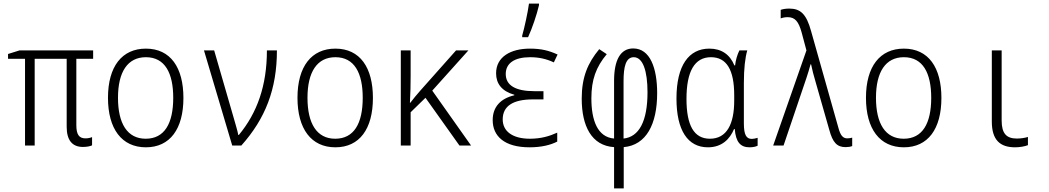

<svg xmlns="http://www.w3.org/2000/svg" viewBox="-20 -814 5870 1074"><path d="M444 8C466 8 485 4 495 -1V-47C485 -43 473 -40 458 -40C422 -40 407 -62 407 -114V-485H501V-532H89L25 -512V-485H120V0H174V-485H353V-105C353 -31 383 8 444 8Z M796 10C931 10 1006 -93 1006 -266C1006 -436 934 -542 796 -542C663 -542 584 -443 584 -267C584 -93 661 10 796 10ZM795 -38C692 -38 640 -123 640 -267C640 -412 694 -494 796 -494C903 -494 949 -405 949 -267C949 -123 900 -38 795 -38Z M1279 0H1330C1464 -150 1529 -315 1529 -532H1473C1473 -334 1418 -182 1316 -59H1313C1308 -86 1295 -126 1286 -159L1178 -532H1121Z M1856 10C1991 10 2066 -93 2066 -266C2066 -436 1994 -542 1856 -542C1723 -542 1644 -443 1644 -267C1644 -93 1721 10 1856 10ZM1855 -38C1752 -38 1700 -123 1700 -267C1700 -412 1754 -494 1856 -494C1963 -494 2009 -405 2009 -267C2009 -123 1960 -38 1855 -38Z M2222 0H2277V-186L2360 -267L2550 0H2615L2398 -307L2600 -532H2531L2331 -307C2310 -284 2294 -263 2275 -239H2273C2276 -292 2277 -339 2277 -391V-532H2222Z M2901 -615V-606H2934C2957 -656 2983 -733 2995 -785V-794H2939C2933 -747 2913 -656 2901 -615ZM2942 10C3009 10 3060 -3 3097 -22V-72C3053 -52 3006 -38 2944 -38C2848 -38 2792 -79 2792 -146C2792 -221 2850 -258 2961 -258H3020V-304H2969C2863 -304 2809 -337 2809 -400C2809 -460 2857 -494 2946 -494C2995 -494 3038 -484 3078 -465L3099 -509C3051 -531 3008 -542 2944 -542C2838 -542 2755 -497 2755 -404C2755 -347 2786 -304 2857 -284V-281C2780 -263 2736 -216 2736 -142C2736 -53 2801 10 2942 10Z M3415 9V240H3469V9C3595 -2 3656 -119 3656 -293C3656 -432 3617 -543 3522 -543C3451 -543 3415 -479 3415 -362V-39C3322 -47 3288 -141 3288 -264C3288 -368 3314 -439 3374 -511L3332 -539C3267 -461 3234 -381 3234 -262C3234 -109 3289 1 3415 9ZM3468 -39V-360C3468 -439 3480 -494 3525 -494C3577 -494 3602 -415 3602 -298C3602 -134 3554 -48 3468 -39Z M3940 10C4019 10 4063 -37 4086 -92H4090C4096 -19 4122 10 4173 10C4192 10 4209 6 4218 1V-43C4208 -40 4195 -37 4186 -37C4155 -37 4141 -59 4141 -124V-349C4141 -431 4148 -490 4160 -532H4116C4104 -508 4095 -477 4092 -448H4088C4063 -509 4016 -542 3948 -542C3833 -542 3764 -448 3764 -263C3764 -85 3827 10 3940 10ZM3951 -38C3861 -38 3820 -114 3820 -261C3820 -414 3865 -494 3957 -494C4044 -494 4087 -424 4087 -281V-251C4087 -121 4046 -38 3951 -38Z M4710 9C4725 9 4737 7 4747 3V-44C4740 -42 4730 -40 4720 -40C4695 -40 4681 -56 4669 -102L4517 -640C4491 -735 4458 -766 4395 -766C4375 -766 4359 -763 4347 -759V-711C4357 -715 4371 -718 4386 -718C4427 -718 4447 -694 4464 -633L4491 -532L4305 0H4363L4491 -378C4500 -404 4507 -429 4514 -454H4517C4523 -425 4532 -389 4543 -353L4619 -87C4638 -17 4662 9 4710 9Z M5036 10C5171 10 5246 -93 5246 -266C5246 -436 5174 -542 5036 -542C4903 -542 4824 -443 4824 -267C4824 -93 4901 10 5036 10ZM5035 -38C4932 -38 4880 -123 4880 -267C4880 -412 4934 -494 5036 -494C5143 -494 5189 -405 5189 -267C5189 -123 5140 -38 5035 -38Z M5658 10C5684 10 5713 5 5730 -2V-48C5716 -43 5690 -39 5668 -39C5610 -39 5583 -67 5583 -140V-532H5528V-134C5528 -32 5573 10 5658 10Z"/></svg>

Font: Noto Sans Mono Condensed Light
Style: Regular
Weight: 300
Width: 3
Designer: Monotype Design Team
Foundry: Monotype Imaging Inc.
Version: Version 2.014